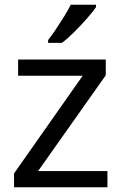

<svg xmlns="http://www.w3.org/2000/svg" viewBox="-20 -786 510 806"><path d="M431 0H39V-58L327 -468H56V-536H424V-470L140 -68H431ZM383 -756Q371 -738 346 -709.5Q321 -681 292.5 -652.5Q264 -624 240 -606H182V-618Q197 -637 214.5 -663Q232 -689 249 -716.5Q266 -744 277 -766H383Z"/></svg>

Font: Go Noto Current
Style: Regular
Weight: 400
Designer: Monotype Design Team
Foundry: Monotype Imaging Inc.
Version: Version 2.007; ttfautohint (v1.8) -l 8 -r 50 -G 200 -x 14 -D